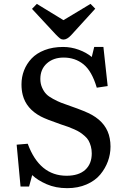

<svg xmlns="http://www.w3.org/2000/svg" viewBox="-20 -956 653 990"><path d="M307.1 -752Q297.4 -752 289.8 -757.6Q282.2 -763.2 266.1 -779.8L145 -910.2L169.9 -936L307.1 -852.1L446.8 -936L471.2 -911.1L346.2 -773.9Q325.7 -752 307.1 -752ZM326.2 14.2Q267.1 14.2 220.2 -6.3Q173.3 -26.9 146 -53.2L129.9 5.9H85.9L65.9 -210L123 -214.8Q183.6 -49.8 323.2 -49.8Q385.7 -49.8 419.4 -80.3Q453.1 -110.8 453.1 -165Q453.1 -184.6 448.5 -201.4Q443.8 -218.3 436.8 -231Q429.7 -243.7 416.7 -254.9Q403.8 -266.1 392.3 -273.7Q380.9 -281.2 362.5 -289.3Q344.2 -297.4 330.8 -302.2Q317.4 -307.1 295.9 -314Q219.2 -340.3 190.4 -355.5Q115.2 -395.5 97.2 -466.3Q90.8 -491.2 90.8 -521Q90.8 -559.1 104 -593Q117.2 -627 142.8 -654.3Q168.5 -681.6 210.4 -697.8Q252.4 -713.9 305.2 -713.9Q346.7 -713.9 386.2 -699.5Q425.8 -685.1 453.1 -662.1L465.8 -713.9H513.2L535.2 -512.2L479 -503.9Q453.6 -589.8 410.4 -624.5Q367.2 -659.2 308.1 -659.2Q255.4 -659.2 221.7 -629.2Q188 -599.1 188 -548.8Q188 -524.4 197 -504.2Q206.1 -483.9 218.3 -471.2Q230.5 -458.5 254.2 -445.8Q277.8 -433.1 294.9 -426.5Q312 -419.9 342.8 -409.2Q421.9 -381.8 453.6 -363.8Q531.7 -319.8 545.9 -242.2Q549.8 -222.7 549.8 -200.2Q549.8 -161.1 536.4 -124.3Q522.9 -87.4 496.8 -55.9Q470.7 -24.4 426.5 -5.1Q382.3 14.2 326.2 14.2Z"/></svg>

Font: Literata Book
Style: Regular
Weight: 400
Designer: Latin by Veronika Burian and Jose Scaglione. Greek by Irene Vlachou. Cyrillic by Vera Evstafieva
Foundry: TypeTogether
Version: Version 2.003;PS 002.003;hotconv 1.0.88;makeotf.lib2.5.64775